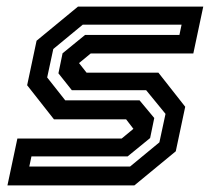

<svg xmlns="http://www.w3.org/2000/svg" viewBox="-20 -560 642 580"><path d="M2.5 0 32.5 -141.5H347.5L384.5 -172L384 -169.5L361 -199.5H143L62 -302.5L90.5 -437L215.5 -540H594L564 -398.5H254L217 -368L217.5 -371L241.5 -340.5H458.5L539.5 -237.5L511 -103L386 0ZM68.5 -57H373L461.5 -130L480 -216L421.5 -287.5H197L156.5 -338.5L169 -399L237 -454.5H522L528.5 -485.5H230L141 -412L122.5 -326L177 -257H401.5L446 -203.5L433.5 -143L365.5 -87.5H75Z"/></svg>

Font: Tourney Thin SemiBold
Style: Italic
Weight: 600
Italic angle: -12°
Version: Version 1.015